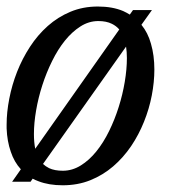

<svg xmlns="http://www.w3.org/2000/svg" viewBox="-20 -549 574 580"><path d="M16.6 0 43 -37.6Q22.9 -59.6 12.7 -90.3Q1.5 -122.1 0 -161.1V-172.4Q0 -210 8.1 -251.2Q16.1 -292.5 31.7 -332.3Q47.4 -372.1 70.6 -407.7Q93.8 -443.4 124.3 -470.5Q154.8 -497.6 192.6 -513.4Q230.5 -529.3 275.4 -529.3Q319.8 -529.3 352.1 -515.6Q362.8 -510.7 372.1 -504.9L381.8 -518.6H439L407.2 -474.1Q426.8 -450.2 436 -417Q446.3 -381.8 446.3 -338.9Q446.3 -301.3 438.5 -260.7Q430.7 -220.2 415 -181.2Q399.4 -142.1 376 -107.4Q352.5 -72.8 321.8 -46.4Q291 -20 252.9 -4.6Q214.8 10.7 169.4 10.7Q127.4 10.7 96.2 -1.5Q86.9 -4.9 78.6 -9.3L72.3 0ZM276.9 -485.4Q248.5 -485.4 223.1 -469.2Q197.8 -453.1 176.3 -426.5Q154.8 -399.9 137.5 -364.7Q120.1 -329.6 107.9 -291.7Q95.7 -253.9 89.1 -215.6Q82.5 -177.2 82.5 -144Q82.5 -119.6 86.4 -99.6L340.3 -460Q331.1 -470.7 317.9 -477.1Q301.3 -485.4 276.9 -485.4ZM128.4 -41Q145 -33.2 169.9 -33.2Q198.2 -33.2 223.9 -49.1Q249.5 -64.9 271 -91.6Q292.5 -118.2 309.6 -153.1Q326.7 -188 338.6 -225.8Q350.6 -263.7 356.9 -301.8Q363.3 -339.8 363.3 -373.5Q363.3 -392.1 360.8 -408.2L109.9 -53.7Q117.7 -46.4 128.4 -41Z"/></svg>

Font: Arian AMU Serif
Style: Italic
Weight: 400
Italic angle: -15°
Designer: Ruben Hakobyan (Tarumian)
Foundry: Ruben Hakobyan (Tarumian)
Version: Version 1.002